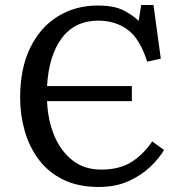

<svg xmlns="http://www.w3.org/2000/svg" viewBox="-20 -732 709 763"><path d="M372 11Q290 11 230.5 -18.5Q171 -48 133.5 -98.5Q96 -149 78 -212.5Q60 -276 60 -343Q60 -460 100 -542Q140 -624 210 -667Q280 -710 368 -710Q435 -710 472.5 -690Q510 -670 531 -649L541 -712H590L619 -499L565 -487Q535 -580 486 -615Q437 -650 371 -650Q278 -650 226 -581Q174 -512 167 -390H504V-330H167Q170 -255 195.5 -193.5Q221 -132 268 -95Q315 -58 382 -58Q453 -58 500.5 -87Q548 -116 585 -170L632 -136Q612 -102 576 -68Q540 -34 489.5 -11.5Q439 11 372 11Z"/></svg>

Font: Literata 12pt
Style: Regular
Weight: 400
Designer: Latin by Veronika Burian and Jose Scaglione. Greek by Irene Vlachou. Cyrillic by Vera Evstafieva.
Foundry: TypeTogether
Version: Version 3.002